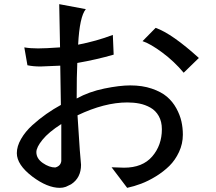

<svg xmlns="http://www.w3.org/2000/svg" viewBox="-20 -749 1040 924"><path d="M864 -399Q818 -454 760.5 -496.5Q703 -539 666 -551L729 -615Q808 -587 937 -470ZM607 -338Q665 -338 710.5 -322.5Q756 -307 783.5 -283.5Q811 -260 828.5 -228Q846 -196 853 -165Q860 -134 860 -101Q860 -57 841.5 -17.5Q823 22 795 49.5Q767 77 730.5 99.5Q694 122 659.5 135Q625 148 592 155L517 56Q557 58 577 58Q666 58 712.5 4Q759 -50 759 -127Q759 -164 744 -190.5Q729 -217 704 -231Q679 -245 651.5 -250.5Q624 -256 593 -256Q483 -256 353 -194L364 -27L370 44Q370 107 322 138L297 150Q283 155 268 155Q208 155 136 101Q61 44 61 -12Q61 -45 81.5 -80.5Q102 -116 135 -146Q168 -176 203 -200.5Q238 -225 273 -244L270 -433Q176 -429 175 -429Q139 -429 112 -435L97 -521Q125 -516 163 -516Q198 -516 269 -521L265 -729L393 -705Q363 -669 356 -534Q444 -551 523 -581L527 -486Q444 -462 352 -446Q349 -388 349 -275Q409 -308 482.5 -323Q556 -338 607 -338ZM275 -152Q214 -113 184.5 -76.5Q155 -40 155 -17Q155 14 186 35.5Q217 57 246 57Q272 50 275 26Z"/></svg>

Font: cwTeXHei
Style: Medium
Weight: 500
Version: Version 1.17